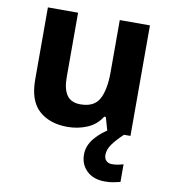

<svg xmlns="http://www.w3.org/2000/svg" viewBox="-86 -620 830 934"><g transform="rotate(10 328.5 -153.0)"><path d="M579 -546V0H465L445 -70H437Q411 -28 365.5 -9Q320 10 269 10Q181 10 128 -37.5Q75 -85 75 -190V-546H224V-227Q224 -169 245 -139Q266 -109 312 -109Q380 -109 405 -155.5Q430 -202 430 -289V-546ZM475 111Q475 131 486 141Q497 151 514 151Q530 151 545 148Q560 145 570 142V229Q554 233 536 236.5Q518 240 494 240Q438 240 405 208.5Q372 177 372 128Q372 84 404 46Q436 8 482 -17L547 0Q513 32 494 58.5Q475 85 475 111Z"/></g></svg>

Font: Noto Sans Tamil
Style: Bold
Weight: 700
Designer: Jelle Bosma - Monotype Design Team
Foundry: Monotype Imaging Inc.
Version: Version 2.004; ttfautohint (v1.8.4.7-5d5b)